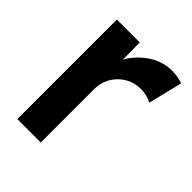

<svg xmlns="http://www.w3.org/2000/svg" viewBox="-160 -629 719 719"><g transform="rotate(45 199.5 -269.0)"><path d="M52 0V-527H173L175 -359L158 -397Q169 -437 196 -469Q223 -501 258.5 -519.5Q294 -538 333 -538Q350 -538 365.5 -535Q381 -532 391 -528L358 -393Q347 -399 331 -403Q315 -407 299 -407Q274 -407 251.5 -397.5Q229 -388 212 -371Q195 -354 185.5 -331.5Q176 -309 176 -281V0Z"/></g></svg>

Font: Our Lexend Medium
Style: Regular
Weight: 500
Designer: Bonnie Shaver-Troup, Thomas Jockin
Foundry: Lexend
Version: Version 1.007